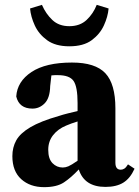

<svg xmlns="http://www.w3.org/2000/svg" viewBox="-20 -757 575 792"><path d="M415 14Q328 14 305 -58Q273 -24 243.5 -4.5Q214 15 162 15Q104 15 67.5 -18Q31 -51 31 -113Q31 -149 47 -178Q63 -207 105 -232Q147 -257 224 -279Q239 -284 259 -289Q279 -294 300 -299V-332Q300 -399 283.5 -423Q267 -447 219 -447Q212 -447 206 -447Q200 -447 192 -446L187 -402Q186 -353 164.5 -331Q143 -309 114 -309Q59 -309 47 -359Q51 -421 110 -460Q169 -499 277 -499Q373 -499 414.5 -455Q456 -411 456 -310V-86Q456 -57 478 -57Q486 -57 493 -61.5Q500 -66 508 -79L535 -61Q517 -21 488.5 -3.5Q460 14 415 14ZM179 -139Q179 -102 196.5 -84Q214 -66 239 -66Q250 -66 262 -71Q274 -76 300 -94V-256Q287 -252 274.5 -247.5Q262 -243 253 -239Q219 -225 199 -199.5Q179 -174 179 -139ZM104 -722 153 -737Q169 -700 196 -674.5Q223 -649 266 -649Q310 -649 337.5 -675Q365 -701 379 -737L428 -722Q425 -688 408.5 -652Q392 -616 358 -591Q324 -566 266 -566Q209 -566 174.5 -591Q140 -616 123.5 -652Q107 -688 104 -722Z"/></svg>

Font: Source Serif Pro
Style: Bold
Weight: 700
Designer: Frank Grießhammer
Foundry: Adobe Systems Incorporated
Version: Version 3.001;hotconv 1.0.111;makeotfexe 2.5.65597